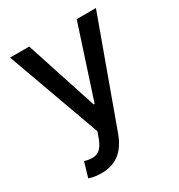

<svg xmlns="http://www.w3.org/2000/svg" viewBox="-177 -664 920 987"><g transform="rotate(-30 283.0 -170.0)"><path d="M138.5 204.5Q114.7 204.5 95.2 200.8Q75.6 197.1 66.1 192.8L91.6 105.8Q120.7 113.6 143.5 112.6Q166.2 111.5 183.8 95.5Q201.3 79.5 214.8 43.3L228 7.1L28.4 -545.5H142L280.2 -122.2H285.9L424 -545.5H538L313.2 72.8Q297.6 115.4 273.4 145.1Q249.3 174.7 215.9 189.6Q182.5 204.5 138.5 204.5Z"/></g></svg>

Font: InterMG Medium
Style: Regular
Weight: 500
Designer: Rasmus Andersson
Foundry: rsms
Version: Version 3.019;December 26, 2023;FontCreator 15.0.0.2955 64-b